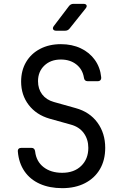

<svg xmlns="http://www.w3.org/2000/svg" viewBox="-20 -970 640 1000"><path d="M304 10Q238 10 187.5 -12.5Q137 -35 107.5 -78Q78 -121 73 -180Q72 -190 77 -195Q82 -200 92 -200H143Q161 -200 163 -181Q169 -129 207 -99.5Q245 -70 304 -70Q366 -70 403 -106Q440 -142 440 -200Q440 -244 416.5 -276.5Q393 -309 349 -321L238 -352Q169 -372 129.5 -423.5Q90 -475 90 -545Q90 -603 116 -647Q142 -691 189 -715.5Q236 -740 297 -740Q355 -740 400.5 -718.5Q446 -697 474 -658Q502 -619 507 -568Q508 -558 503 -552.5Q498 -547 488 -547H437Q419 -547 417 -566Q410 -609 377.5 -634.5Q345 -660 297 -660Q244 -660 211 -628.5Q178 -597 178 -547Q178 -507 199.5 -478.5Q221 -450 260 -439L374 -407Q447 -387 487.5 -331.5Q528 -276 528 -200Q528 -136 500.5 -89Q473 -42 422.5 -16Q372 10 304 10ZM273 -810Q261 -810 257 -817Q253 -824 260 -834L339 -938Q348 -950 363 -950H414Q427 -950 430.5 -943Q434 -936 426 -926L343 -822Q334 -810 319 -810Z"/></svg>

Font: Pitagon Sans Mono
Style: Regular
Weight: 400
Monospace: yes
Designer: Travis Tran
Foundry: Pitagon
Version: Version 1.001;gftools[0.9.26]